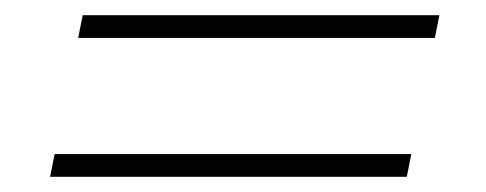

<svg xmlns="http://www.w3.org/2000/svg" viewBox="-20 -432 640 253"><path d="M83 -382 89 -412H559L553 -382ZM46 -199 52 -229H522L516 -199Z"/></svg>

Font: IBM Plex Sans ExtLt
Style: Italic
Weight: 200
Italic angle: -11°
Designer: Mike Abbink, Paul van der Laan, Pieter van Rosmalen
Foundry: Bold Monday
Version: Version 3.005